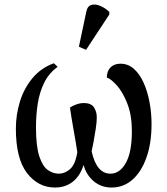

<svg xmlns="http://www.w3.org/2000/svg" viewBox="-20 -829 748 859"><path d="M226 10Q151 10 101 -54.5Q51 -119 51 -254Q51 -315 69 -374Q87 -433 125 -479Q163 -525 221 -546L238 -530Q199 -502 178 -459.5Q157 -417 149 -366Q141 -315 141 -260Q141 -174 156 -129Q171 -84 194.5 -68Q218 -52 243 -52Q270 -52 293.5 -72.5Q317 -93 326 -148Q319 -194 309 -249.5Q299 -305 293 -348Q305 -356 322 -362Q339 -368 355 -368Q388 -368 400.5 -348.5Q413 -329 413 -304Q413 -284 408.5 -253.5Q404 -223 398.5 -194Q393 -165 390 -152Q412 -52 474 -52Q516 -52 543 -100Q570 -148 570 -242Q570 -313 550 -364.5Q530 -416 503.5 -446Q477 -476 458 -482Q458 -511 474.5 -527.5Q491 -544 519 -544Q553 -544 579 -521Q605 -498 622.5 -459Q640 -420 649 -372Q658 -324 658 -274Q658 -189 635.5 -125Q613 -61 573 -25.5Q533 10 479 10Q433 10 399.5 -18Q366 -46 354 -91Q338 -41 305 -15.5Q272 10 226 10ZM365 -606 333 -620 366 -776Q371 -802 389 -807Q407 -812 429 -802.5Q451 -793 469 -776V-764Z"/></svg>

Font: Noto Serif Condensed
Style: Regular
Weight: 400
Width: 3
Designer: Monotype Design Team
Foundry: Monotype Imaging Inc.
Version: Version 2.013; ttfautohint (v1.8.4.7-5d5b)